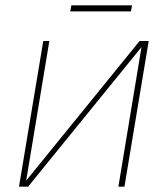

<svg xmlns="http://www.w3.org/2000/svg" viewBox="-20 -699 621 719"><path d="M78.1 -22.7 502.8 -545.5H536.9L446 0H423.3L509.9 -522.7L85.2 0H51.1L142 -545.5H164.8ZM474.4 -679 470.2 -656.2H242.9L247.2 -679Z"/></svg>

Font: Inter Thin  BETA
Style: Italic
Weight: 100
Italic angle: -9.39999°
Designer: Rasmus Andersson
Foundry: rsms
Version: Version 3.011;git-f93a4a705